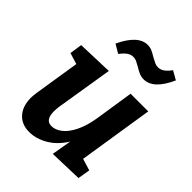

<svg xmlns="http://www.w3.org/2000/svg" viewBox="-222 -920 1061 1061"><g transform="rotate(45 308.0 -390.0)"><path d="M573 -534 504 -94 573 -73 561 -1 366 5 386 -111Q348 -50 295 -19Q242 12 188 12Q129 12 95 -26Q61 -64 61 -129Q61 -142 65 -172L107 -438L41 -458L52 -531L261 -538L207 -205Q204 -184 204 -165Q204 -98 252 -98Q282 -98 312 -121Q342 -144 365.5 -191.5Q389 -239 400 -307L435 -534ZM359 -667Q338 -679 327 -684Q316 -689 302 -689Q283 -689 266.5 -677.5Q250 -666 231 -641L180 -671Q237 -792 311 -792Q330 -792 345 -785.5Q360 -779 381 -766Q401 -755 413 -749.5Q425 -744 439 -744Q457 -744 474 -755.5Q491 -767 509 -792L560 -763Q505 -641 430 -641Q411 -641 394.5 -648Q378 -655 359 -667Z"/></g></svg>

Font: Bitter Pro
Style: Bold Italic
Weight: 700
Italic angle: -9°
Designer: Sol Matas, and Bitter project Authors
Foundry: Sol Matas
Version: Version 1.010